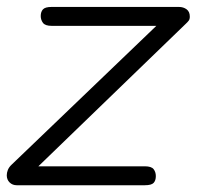

<svg xmlns="http://www.w3.org/2000/svg" viewBox="-27 -548 582 568"><path d="M-7 -29.5Q-7 -37 -3.8 -45.2Q-0.5 -53.5 7.5 -61L435.5 -471.5H126Q106.5 -471.5 100 -480.5Q93.5 -489.5 93.5 -500.5Q93.5 -513 100 -520.2Q106.5 -527.5 126 -527.5H502Q515.5 -527.5 525 -520.5Q534.5 -513.5 534.5 -499Q534.5 -491 531.2 -486.8Q528 -482.5 522 -477L86.5 -56H401.5Q421 -56 427.5 -47.5Q434 -39 434 -27Q434 -14 427.5 -7Q421 0 401.5 0H22.5Q10 0 1.5 -8.2Q-7 -16.5 -7 -29.5Z"/></svg>

Font: Edu QLD Hand
Style: Regular
Weight: 400
Designer: Tina and Corey Anderson, Eben Sorkin
Foundry: Sorkin Type Co.
Version: Version 2.000